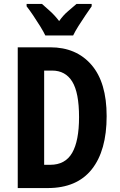

<svg xmlns="http://www.w3.org/2000/svg" viewBox="-20 -954 607 974"><path d="M521 -365Q521 -190 445.5 -95Q370 0 222 0H70V-714H235Q367 -714 444 -625Q521 -536 521 -365ZM381 -360Q381 -484 346.5 -540Q312 -596 244 -596H204V-118H235Q311 -118 346 -178.5Q381 -239 381 -360ZM210 -774Q201 -793 184 -820.5Q167 -848 148.5 -875.5Q130 -903 115 -922V-934H193Q209 -920 234 -897.5Q259 -875 280 -847Q301 -877 325 -897Q349 -917 368 -934H445V-922Q431 -902 413 -875.5Q395 -849 378 -822Q361 -795 351 -774Z"/></svg>

Font: Noto Sans Sinhala ExtraCondensed
Style: Bold
Weight: 700
Width: 2
Designer: Jelle Bosma - Monotype Design Team
Foundry: Monotype Imaging Inc.
Version: Version 2.006; ttfautohint (v1.8.4.7-5d5b)